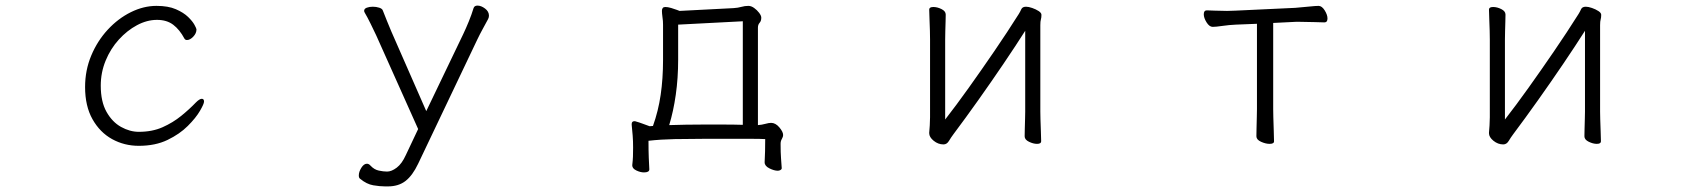

<svg xmlns="http://www.w3.org/2000/svg" viewBox="-20 -505 6040 686"><path d="M709 -142Q709 -152 701 -152Q693 -152 680 -139Q657 -115 627.5 -91Q598 -67 561 -50.5Q524 -34 476 -34Q444 -34 412.5 -51.5Q381 -69 360.5 -105.5Q340 -142 340 -199Q340 -246 357.5 -288.5Q375 -331 404.5 -363.5Q434 -396 469.5 -415Q505 -434 541 -434Q576 -434 599 -416.5Q622 -399 639 -367Q642 -362 648 -362Q659 -362 670.5 -374Q682 -386 682 -400Q682 -403 675 -416Q668 -429 652 -444.5Q636 -460 608.5 -472Q581 -484 539 -484Q493 -484 447.5 -461.5Q402 -439 365 -399Q328 -359 306 -306.5Q284 -254 284 -194Q284 -126 310.5 -79Q337 -32 380.5 -8Q424 16 476 16Q535 16 578.5 -5Q622 -26 651 -55Q680 -84 694.5 -109Q709 -134 709 -142Z M1356 161H1366Q1404 161 1429 141.5Q1454 122 1474 80L1685 -363Q1694 -382 1705 -402Q1716 -422 1724 -437Q1727 -443 1727 -449Q1727 -464 1713 -474.5Q1699 -485 1686 -485Q1675 -485 1672 -476Q1665 -453 1655 -428.5Q1645 -404 1635 -383L1503 -108L1378 -393Q1370 -412 1362.5 -430.5Q1355 -449 1348 -467Q1346 -474 1335 -477.5Q1324 -481 1312 -481Q1300 -481 1290.5 -477.5Q1281 -474 1281 -466Q1281 -464 1283 -460Q1292 -445 1304.5 -419.5Q1317 -394 1324 -379L1474 -44L1430 49Q1416 80 1397.5 94Q1379 108 1363 108Q1350 108 1333.5 104.5Q1317 101 1304 87Q1298 80 1291 80Q1280 80 1271 94.5Q1262 109 1262 122Q1262 131 1267 134Q1290 153 1313.5 157Q1337 161 1356 161Z M2773 96V95Q2772 79 2770.5 60Q2769 41 2769 9Q2769 -1 2773.5 -8.5Q2778 -16 2778 -23Q2778 -34 2764.5 -50Q2751 -66 2735 -66Q2727 -66 2714.5 -62.5Q2702 -59 2688 -58V-406Q2688 -417 2694 -423.5Q2700 -430 2700 -442Q2700 -449 2692.5 -459Q2685 -469 2674.5 -476.5Q2664 -484 2654 -484Q2641 -484 2629 -480.5Q2617 -477 2601 -476L2408 -466Q2408 -466 2399 -469.5Q2390 -473 2378 -476.5Q2366 -480 2357 -480Q2345 -480 2345 -466Q2345 -462 2345.5 -456.5Q2346 -451 2347 -443Q2349 -431 2349 -416.5Q2349 -402 2349 -386V-291Q2349 -224 2340.5 -166Q2332 -108 2313 -55L2301 -54Q2287 -59 2275 -63.5Q2263 -68 2252 -71Q2250 -72 2247 -72Q2237 -72 2237 -62V-59Q2239 -39 2240.5 -20.5Q2242 -2 2242 22Q2242 41 2241.5 54.5Q2241 68 2239 85V86Q2239 97 2253.5 104Q2268 111 2281 111Q2300 111 2300 100Q2299 83 2298 58.5Q2297 34 2297 -2Q2341 -7 2390.5 -8Q2440 -9 2493 -9H2612Q2642 -9 2669 -9Q2696 -9 2714 -8Q2714 14 2713.5 35.5Q2713 57 2712 74V75Q2712 88 2729 96.5Q2746 105 2759 105Q2764 105 2768.5 102.5Q2773 100 2773 96ZM2634 -429V-59Q2603 -60 2565.5 -60Q2528 -60 2492 -60Q2463 -60 2431 -59.5Q2399 -59 2371 -58Q2386 -107 2394.5 -166.5Q2403 -226 2403 -292V-417Z M3643 -395V-106Q3643 -99 3642.5 -81Q3642 -63 3641.5 -44.5Q3641 -26 3641 -18Q3641 -6 3656.5 1.5Q3672 9 3685 9Q3700 9 3700 0Q3700 -12 3699 -35Q3698 -58 3697.5 -79Q3697 -100 3697 -106V-415Q3697 -429 3699 -435.5Q3701 -442 3701 -452Q3701 -459 3691 -465.5Q3681 -472 3668 -476.5Q3655 -481 3646 -481Q3633 -481 3629 -472Q3625 -463 3620 -455Q3579 -390 3532.5 -322Q3486 -254 3441 -191Q3396 -128 3357 -78V-364Q3357 -376 3357.5 -394Q3358 -412 3358.5 -428.5Q3359 -445 3359 -453Q3359 -465 3344 -472.5Q3329 -480 3315 -480Q3300 -480 3300 -471Q3300 -460 3301 -438Q3302 -416 3302.5 -395Q3303 -374 3303 -364V-86Q3303 -74 3302 -57Q3301 -40 3300 -31V-29Q3300 -15 3316 -2Q3332 11 3351 11Q3363 11 3370.5 -1.5Q3378 -14 3387 -26Q3429 -82 3475.5 -147.5Q3522 -213 3566 -278Q3610 -343 3643 -395Z M4471 -420V-115Q4471 -108 4470.5 -87.5Q4470 -67 4469.5 -46.5Q4469 -26 4469 -18Q4469 -6 4485.5 1.5Q4502 9 4516 9Q4532 9 4532 0Q4532 -13 4531 -38Q4530 -63 4529.5 -86Q4529 -109 4529 -115V-423L4609 -427H4626Q4652 -427 4677.5 -426Q4703 -425 4712 -425Q4723 -425 4723 -439Q4723 -452 4713 -468Q4703 -484 4691 -484Q4681 -484 4657 -481.5Q4633 -479 4608 -477L4395 -467Q4388 -467 4380 -466.5Q4372 -466 4364 -466Q4341 -466 4320.5 -467Q4300 -468 4292 -468Q4281 -468 4281 -454Q4281 -441 4291 -425Q4301 -409 4313 -409Q4324 -409 4348 -412.5Q4372 -416 4396 -417Z M5643 -395V-106Q5643 -99 5642.5 -81Q5642 -63 5641.5 -44.5Q5641 -26 5641 -18Q5641 -6 5656.5 1.5Q5672 9 5685 9Q5700 9 5700 0Q5700 -12 5699 -35Q5698 -58 5697.5 -79Q5697 -100 5697 -106V-415Q5697 -429 5699 -435.5Q5701 -442 5701 -452Q5701 -459 5691 -465.5Q5681 -472 5668 -476.5Q5655 -481 5646 -481Q5633 -481 5629 -472Q5625 -463 5620 -455Q5579 -390 5532.5 -322Q5486 -254 5441 -191Q5396 -128 5357 -78V-364Q5357 -376 5357.5 -394Q5358 -412 5358.5 -428.5Q5359 -445 5359 -453Q5359 -465 5344 -472.5Q5329 -480 5315 -480Q5300 -480 5300 -471Q5300 -460 5301 -438Q5302 -416 5302.5 -395Q5303 -374 5303 -364V-86Q5303 -74 5302 -57Q5301 -40 5300 -31V-29Q5300 -15 5316 -2Q5332 11 5351 11Q5363 11 5370.5 -1.5Q5378 -14 5387 -26Q5429 -82 5475.5 -147.5Q5522 -213 5566 -278Q5610 -343 5643 -395Z"/></svg>

Font: Klee One
Style: Regular
Weight: 400
Designer: Fontworks Inc.
Foundry: Fontworks Inc.
Version: Version 1.100